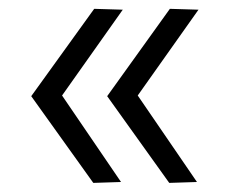

<svg xmlns="http://www.w3.org/2000/svg" viewBox="-20 -480 530 426"><path d="M187 -74.2 49.3 -266.6 189 -460.4 252.4 -458.5 117.7 -268.1 248.5 -76.2ZM355.5 -74.2 217.8 -266.6 356.9 -460.4 420.4 -458.5 285.6 -268.1 417 -76.2Z"/></svg>

Font: Comme Light
Style: Regular
Weight: 300
Version: Version 1.000;gftools[0.9.27]